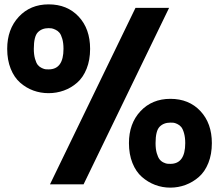

<svg xmlns="http://www.w3.org/2000/svg" viewBox="-20 -845 1004 880"><path d="M601 -809H755L363 0H209ZM761 -392Q846 -392 898.5 -336Q951 -280 951 -189Q951 -138 935 -98Q919 -58 891.5 -34Q864 -10 830.5 2.5Q797 15 760.5 15Q724 15 691 2.5Q658 -10 630.5 -34Q603 -58 587 -98Q571 -138 571 -189Q571 -279 624 -335.5Q677 -392 761 -392ZM761 -94Q829 -94 829 -189Q829 -215 823.5 -234.5Q818 -254 810.5 -263Q803 -272 792 -277Q781 -282 775 -282.5Q769 -283 761 -283Q730 -283 711.5 -264Q693 -245 693 -189Q693 -162 698.5 -143Q704 -124 711.5 -114.5Q719 -105 730 -100Q741 -95 747 -94.5Q753 -94 761 -94ZM393 -621Q393 -570 377 -530Q361 -490 333.5 -466Q306 -442 272.5 -430Q239 -418 202.5 -418Q166 -418 133 -430Q100 -442 72.5 -466Q45 -490 29 -530Q13 -570 13 -621Q13 -711 66 -768Q119 -825 203 -825Q288 -825 340.5 -769Q393 -713 393 -621ZM203 -527Q271 -527 271 -621Q271 -648 265.5 -667Q260 -686 252.5 -695Q245 -704 234 -709Q223 -714 217 -715Q211 -716 203 -716Q172 -716 153.5 -697Q135 -678 135 -621Q135 -595 140.5 -575.5Q146 -556 153.5 -547Q161 -538 172 -533Q183 -528 189 -527.5Q195 -527 203 -527Z"/></svg>

Font: Neutral Face
Style: Bold
Weight: 700
Designer: Vadym Aksieiev
Version: Version 1.039;Fontself Maker 3.5.7